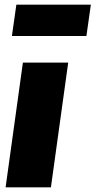

<svg xmlns="http://www.w3.org/2000/svg" viewBox="-20 -802 409 822"><path d="M350 -648 369 -782H50L31 -648ZM272 -534H78L4 0H198Z"/></svg>

Font: Fira Sans Heavy
Style: Italic
Weight: 900
Italic angle: -8°
Designer: bBox Type GmbH & Carrois Corporate GbR & Edenspiekermann AG
Foundry: bBox Type GmbH & Carrois Corporate GbR & Edenspiekermann AG
Version: Version 4.301;PS 004.301;hotconv 1.0.88;makeotf.lib2.5.64775